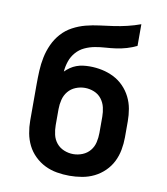

<svg xmlns="http://www.w3.org/2000/svg" viewBox="-83 -805 766 882"><g transform="rotate(10 300.0 -363.5)"><path d="M300 8Q271 8 241.5 3Q212 -2 185.5 -15Q159 -28 137.5 -49Q116 -70 103 -96Q90 -122 84.5 -151.5Q79 -181 79 -210V-379Q79 -411 80.5 -443Q82 -475 88.5 -506.5Q95 -538 108.5 -567.5Q122 -597 143.5 -621Q165 -645 194 -660.5Q223 -676 254 -684Q285 -692 317 -696Q349 -700 380.5 -704.5Q412 -709 443.5 -716.5Q475 -724 505 -735V-634Q483 -623 459 -616Q435 -609 410.5 -605.5Q386 -602 361.5 -600.5Q337 -599 312.5 -594.5Q288 -590 265.5 -579.5Q243 -569 226.5 -550Q210 -531 202 -507.5Q194 -484 192 -459Q203 -470 216 -479Q229 -488 244 -493.5Q259 -499 274.5 -501Q290 -503 306 -503Q335 -503 363.5 -497Q392 -491 418 -478Q444 -465 464.5 -444Q485 -423 498 -397Q511 -371 516 -342.5Q521 -314 521 -285V-210Q521 -181 515.5 -151.5Q510 -122 497 -96Q484 -70 462.5 -49Q441 -28 414.5 -15Q388 -2 358.5 3Q329 8 300 8ZM300 -93Q322 -93 343 -101.5Q364 -110 378 -127Q392 -144 397 -166Q402 -188 402 -210V-285Q402 -307 397 -328.5Q392 -350 378.5 -367.5Q365 -385 344 -393.5Q323 -402 301 -402Q279 -402 258 -393.5Q237 -385 223 -368Q209 -351 203.5 -329Q198 -307 198 -285V-210Q198 -188 203 -166Q208 -144 222 -127Q236 -110 257 -101.5Q278 -93 300 -93Z"/></g></svg>

Font: Iosevka Etoile
Style: Bold
Weight: 700
Designer: Belleve Invis
Foundry: Belleve Invis
Version: Version 28.1.0; ttfautohint (v1.8.4)